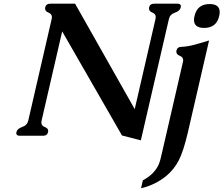

<svg xmlns="http://www.w3.org/2000/svg" viewBox="-20 -715 1193 1025"><path d="M982.4 -5.9Q959.5 91.3 935.1 139.6Q910.6 188 869.1 223.1Q810.1 272 732.9 290L742.7 247.6Q797.4 218.8 822.8 172.4Q833 153.3 840.8 117.7Q849.1 82 868.7 -2.9L956.5 -383.8Q957.5 -388.7 958 -393.1Q958 -410.2 939.9 -417Q921.4 -424.3 921.4 -439Q921.4 -441.9 921.9 -444.8Q926.3 -464.8 948.7 -464.8Q980 -466.3 1011.7 -474.6Q1043.9 -482.9 1096.2 -499ZM1099.1 -693.4Q1152.8 -693.4 1152.8 -650.9Q1152.8 -641.6 1150.4 -629.9Q1135.7 -565.9 1069.8 -565.9Q1016.1 -565.9 1015.6 -608.4Q1015.6 -618.2 1018.6 -629.9Q1033.2 -693.4 1099.1 -693.4ZM699.2 -132.3 810.1 -613.8Q811.5 -619.1 811.5 -624Q811.5 -640.6 793.9 -647.5Q775.4 -654.8 775.4 -669.4Q775.4 -672.4 775.9 -675.3Q780.3 -695.3 802.7 -695.3H927.2Q945.8 -695.3 945.8 -681.6Q945.8 -678.7 944.8 -675.3Q940.4 -656.2 914.1 -647.5Q887.7 -638.7 881.8 -613.8L731.9 34.2L631.3 8.3L312 -547.4L202.1 -71.3Q201.2 -65.9 200.7 -61.5Q200.7 -43.9 218.8 -37.1Q237.8 -29.8 237.3 -15.6Q237.3 -13.2 236.8 -10.3Q232.4 9.8 209.5 9.8H85.4Q66.9 9.8 66.9 -3.9Q66.9 -6.8 67.9 -10.3Q72.3 -28.3 98.6 -37.1Q125 -45.9 130.9 -71.3L255.9 -613.8Q256.8 -618.7 257.3 -623Q257.3 -640.1 239.3 -647.5Q220.7 -654.8 220.7 -669.4Q220.7 -672.4 221.2 -675.3Q225.6 -695.3 248.5 -695.3H380.9Z"/></svg>

Font: Caudex
Style: Bold
Weight: 700
Italic angle: -13°
Version: Version 1.04